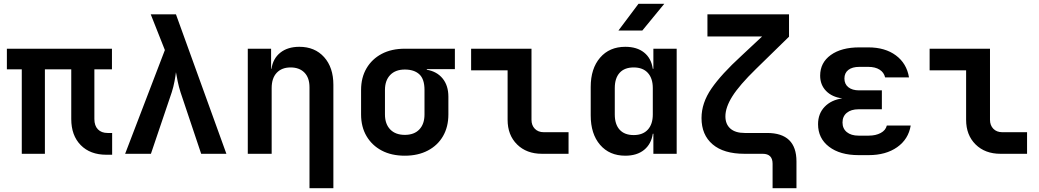

<svg xmlns="http://www.w3.org/2000/svg" viewBox="-20 -805 5440 1005"><path d="M537 5Q452 5 402.5 -45.5Q353 -96 353 -182V-442H215V0H94V-442H16V-550H566V-442H474V-182Q474 -147 492.5 -128Q511 -109 543 -109H567V5Z M635 0 843 -543 769 -730H901L1165 0H1033L925 -322Q916 -350 910 -379.5Q904 -409 901 -427Q899 -409 893.5 -379.5Q888 -350 879 -322L770 0Z M1277 0V-550H1399V-445H1401Q1409 -499 1447.5 -529.5Q1486 -560 1547 -560Q1628 -560 1676.5 -506Q1725 -452 1725 -361V180H1600V-348Q1600 -398 1573.5 -425Q1547 -452 1501 -452Q1455 -452 1428.5 -424Q1402 -396 1402 -344V0Z M2099 10Q2029 10 1978 -17Q1927 -44 1898.5 -92.5Q1870 -141 1870 -206V-334Q1870 -399 1898.5 -447.5Q1927 -496 1978 -523Q2029 -550 2099 -550H2361V-443H2214V-440Q2267 -431 2297 -394Q2327 -357 2327 -299V-206Q2327 -141 2299 -92.5Q2271 -44 2219.5 -17Q2168 10 2099 10ZM2099 -99Q2148 -99 2175 -127.5Q2202 -156 2202 -206V-334Q2202 -391 2175 -416Q2148 -441 2099 -441Q2050 -441 2022.5 -412.5Q1995 -384 1995 -334V-206Q1995 -156 2022.5 -127.5Q2050 -99 2099 -99Z M2817 0Q2736 0 2686.5 -49Q2637 -98 2637 -178V-437H2446V-550H2762V-178Q2762 -149 2779.5 -131Q2797 -113 2826 -113H2956V0Z M3217 -645 3322 -785H3457L3342 -645ZM3253 10Q3170 10 3121 -47Q3072 -104 3072 -201V-350Q3072 -446 3121 -503Q3170 -560 3253 -560Q3314 -560 3351.5 -530Q3389 -500 3397 -445H3400V-550H3522V0H3400V-105H3397Q3389 -51 3351.5 -20.5Q3314 10 3253 10ZM3297 -98Q3345 -98 3371 -126.5Q3397 -155 3397 -206V-344Q3397 -395 3371 -423.5Q3345 -452 3297 -452Q3249 -452 3223.5 -424Q3198 -396 3198 -344V-206Q3198 -154 3223.5 -126Q3249 -98 3297 -98Z M4024 180V52Q4024 0 3972 0H3877Q3768 0 3710 -49.5Q3652 -99 3652 -187Q3652 -266 3704 -341.5Q3756 -417 3861 -513L3969 -614H3683V-730H4110V-613L3937 -444Q3850 -359 3813.5 -301Q3777 -243 3777 -196Q3777 -155 3803 -132Q3829 -109 3878 -109H3995Q4149 -109 4149 40V180Z M4527 7H4474Q4377 7 4319.5 -37Q4262 -81 4262 -155Q4262 -210 4296.5 -246Q4331 -282 4389 -290Q4335 -297 4304 -329Q4273 -361 4273 -409Q4273 -477 4328.5 -517Q4384 -557 4478 -557H4525Q4613 -557 4669.5 -515Q4726 -473 4738 -400H4613Q4607 -426 4584 -440.5Q4561 -455 4525 -455H4478Q4441 -455 4420.5 -439Q4400 -423 4400 -394Q4400 -365 4420.5 -348.5Q4441 -332 4477 -332H4596V-233H4474Q4435 -233 4412.5 -214.5Q4390 -196 4390 -164Q4390 -132 4412.5 -113.5Q4435 -95 4474 -95H4527Q4564 -95 4590 -109Q4616 -123 4622 -148H4747Q4735 -76 4676 -34.5Q4617 7 4527 7Z M5217 0Q5136 0 5086.5 -49Q5037 -98 5037 -178V-437H4846V-550H5162V-178Q5162 -149 5179.5 -131Q5197 -113 5226 -113H5356V0Z"/></svg>

Font: NKDuy Mono
Style: Bold
Weight: 700
Monospace: yes
Designer: NKDuy
Foundry: NKDuy
Version: Version 2.251; ttfautohint (v1.8.4.7-5d5b)